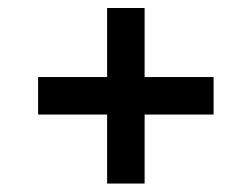

<svg xmlns="http://www.w3.org/2000/svg" viewBox="-20 -587 616 470"><path d="M242.2 -137.7V-306.6H73.2V-398.4H242.2V-567.4H334V-398.4H502.9V-306.6H334V-137.7Z"/></svg>

Font: Kay Pho Du
Style: Bold
Weight: 700
Designer: Victor Gaultney, Khu Oo Reh
Foundry: SIL International
Version: Version 3.000